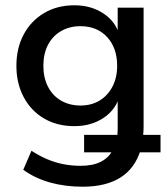

<svg xmlns="http://www.w3.org/2000/svg" viewBox="-20 -517 634 726"><path d="M292 189Q226 189 169 173Q112 157 68 125L99 53Q128 72 158.5 85Q189 98 220.5 104Q252 110 285 110Q331 110 361.5 94.5Q392 79 407 49L416 59H298V-7H430L421 15Q423 5 424 -5.5Q425 -16 425 -29V-157H433Q419 -103 372 -71.5Q325 -40 261 -40Q196 -40 146.5 -69Q97 -98 69.5 -150Q42 -202 42 -268Q42 -335 69.5 -386.5Q97 -438 146.5 -467.5Q196 -497 261 -497Q325 -497 372 -465.5Q419 -434 433 -380H425V-488H523V-41Q523 -24 521.5 -8.5Q520 7 518 20L512 -7H587V59H490L512 49Q491 119 436 154Q381 189 292 189ZM284 -118Q326 -118 357 -137Q388 -156 405.5 -190Q423 -224 423 -268Q423 -336 385 -377Q347 -418 284 -418Q243 -418 211 -399.5Q179 -381 161.5 -347.5Q144 -314 144 -268Q144 -223 161.5 -189Q179 -155 211 -136.5Q243 -118 284 -118Z"/></svg>

Font: Nunito Sans 12pt SemiBold
Style: Regular
Weight: 600
Designer: Vernon Adams
Foundry: Vernon Adams
Version: Version 3.101;gftools[0.9.27]